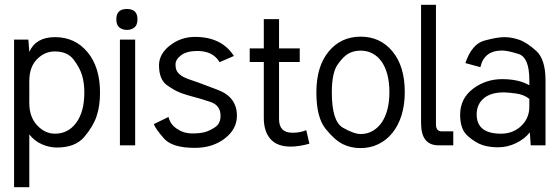

<svg xmlns="http://www.w3.org/2000/svg" viewBox="-20 -610 2339 806"><path d="M399.9 -220.7Q399.9 -165 385.5 -122.1Q371.1 -79.1 333.5 -34.9Q295.9 9.3 218.8 9.3Q186.5 9.3 155.3 -4.6Q124 -18.6 103 -45.9V175.8H39.1V-443.8H99.1L103 -392.1Q130.4 -454.1 210.9 -454.1Q294.9 -454.1 347.4 -391.1Q399.9 -328.1 399.9 -220.7ZM334 -221.7Q334 -262.7 324.2 -294.7Q314.5 -326.7 288.6 -360.4Q262.7 -394 210 -394Q167 -394 135 -361.1Q103 -328.1 103 -270V-176.8Q103 -119.6 135.7 -84.2Q168.5 -48.8 210.9 -48.8Q266.1 -48.8 300 -94.7Q334 -140.6 334 -221.7Z M557.1 -529.3Q557.1 -504.9 544.2 -494.6Q531.2 -484.4 512.7 -484.4Q494.1 -484.4 481.2 -494.6Q468.3 -504.9 468.3 -529.3Q468.3 -572.3 512.7 -572.3Q557.1 -572.3 557.1 -529.3ZM547.4 0H483.4V-443.8H547.4Z M901.9 -349.1Q874 -396 808.6 -396Q764.2 -396 740.7 -378.4Q716.8 -360.4 716.8 -339.8Q716.8 -319.3 724.6 -308.3Q732.4 -297.4 747.1 -288.6Q761.7 -279.8 813.5 -263.2L894 -232.9Q974.6 -202.6 974.6 -124Q974.6 -67.9 923.6 -28.6Q872.6 10.7 797.9 10.7Q703.6 10.7 669.2 -27.8Q634.8 -66.4 625.5 -88.9L687.5 -119.1Q693.8 -88.9 722.7 -69.3Q751.5 -49.8 785.6 -49.8Q819.8 -49.8 840.1 -55.4Q860.4 -61 883.1 -76.2Q905.8 -91.3 905.8 -124Q905.8 -168.9 861.8 -182.6Q817.4 -197.3 793.9 -203.1Q770.5 -209 743.4 -218.3Q716.3 -227.5 681.9 -251.7Q647.5 -275.9 647.5 -335.9Q647.5 -383.3 693.4 -419.2Q739.3 -455.1 798.8 -455.1Q910.6 -455.1 961.9 -375Z M1208 -52.7Q1240.2 -52.7 1265.6 -63.5L1278.8 -6.8Q1235.4 5.4 1200.7 5.4Q1143.1 5.4 1115.2 -26.6Q1087.4 -58.6 1087.4 -114.7V-349.6H1028.3V-406.7H1087.4V-529.8H1151.4V-406.7H1238.3V-349.6H1151.4V-109.9Q1151.4 -52.7 1208 -52.7Z M1679.2 -223.6Q1679.2 -168.9 1665.5 -125.7Q1651.9 -82.5 1627.2 -52Q1602.5 -21.5 1568.4 -4.9Q1534.2 11.7 1493.7 11.7Q1453.1 11.7 1419.2 -4.9Q1385.3 -21.5 1346.7 -69.3Q1308.1 -117.2 1308.1 -222.2Q1308.1 -331.1 1359.6 -393.6Q1411.1 -456.1 1493.9 -456.1Q1576.7 -456.1 1627.9 -393.8Q1679.2 -331.5 1679.2 -223.6ZM1373 -222.2Q1373 -100.6 1419.4 -74Q1465.8 -47.4 1493.7 -47.4Q1521.5 -47.4 1543.9 -60.1Q1566.4 -72.8 1582.3 -95.7Q1598.1 -118.7 1606.4 -150.9Q1614.7 -183.1 1614.7 -223.1Q1614.7 -263.2 1606.4 -295.7Q1598.1 -328.1 1582.3 -350.8Q1566.4 -373.5 1543.9 -385.5Q1521.5 -397.5 1493.7 -397.5Q1465.8 -397.5 1443.6 -385.5Q1421.4 -373.5 1397.2 -338.9Q1373 -304.2 1373 -222.2Z M1810.1 -87.9Q1810.1 -58.6 1834.5 -58.6H1882.8V0H1820.8Q1747.6 0 1747.6 -92.8V-589.8H1810.1Z M2087.9 -397.9Q2012.2 -397.9 1996.6 -328.1L1933.6 -345.2Q1960.4 -424.8 2013.2 -439.5Q2066.9 -454.1 2097.2 -454.1Q2127.4 -454.1 2159.4 -443.1Q2191.4 -432.1 2230.7 -396.7Q2270 -361.3 2270 -272.9V0H2208L2204.1 -54.2Q2182.1 -26.4 2146 -9Q2109.9 8.3 2071.3 8.3Q2032.7 8.3 2004.2 -1.5Q1975.6 -11.2 1943.6 -39.1Q1911.6 -66.9 1911.6 -127.9Q1911.6 -196.3 1965.3 -237.1Q2019 -277.8 2088.4 -277.8Q2157.7 -277.8 2202.1 -252V-273.9Q2202.1 -369.1 2156.5 -383.5Q2110.8 -397.9 2087.9 -397.9ZM2202.1 -162.1V-194.8Q2179.7 -213.4 2144.3 -217.8Q2108.9 -222.2 2095.7 -222.2Q2039.6 -222.2 2010.3 -196.8Q1981 -171.4 1981 -129.9Q1981 -48.8 2083 -48.8Q2133.8 -48.8 2168 -81.3Q2202.1 -113.8 2202.1 -162.1Z"/></svg>

Font: Meera
Style: Regular
Weight: 400
Designer: Hussain KH and Suresh P for Swathanthra Malayalam Computing (SMC)
Version: Version 7.0.0+20221109